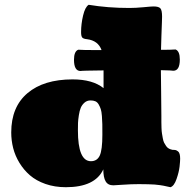

<svg xmlns="http://www.w3.org/2000/svg" viewBox="-20 -760 792 793"><path d="M373 -553.2H399.4Q385.3 -592.3 339.4 -598.1Q323.7 -599.6 319.3 -605.5Q314.9 -611.3 314.9 -627.4Q314.9 -661.1 323.2 -696Q331.5 -731 346.2 -740.2Q425.3 -727.1 514.6 -727.1Q540 -727.1 572.8 -730.2Q605.5 -733.4 613.8 -733.4Q635.7 -733.4 642.6 -725.3Q649.4 -717.3 649.4 -690.9Q649.4 -688.5 648.7 -667.2Q647.9 -646 646.7 -612.8Q645.5 -579.6 645 -554.2Q687.5 -554.2 705.1 -555.7Q722.7 -548.8 722.7 -514.2Q722.7 -467.8 695.8 -467.8Q691.4 -469.2 644.5 -470.2Q644.5 -432.6 645.5 -383.8Q646.5 -335 646.5 -281.2Q646.5 -264.6 646.5 -256.1Q646.5 -247.6 647 -232.4Q647.5 -217.3 648.9 -209.2Q650.4 -201.2 652.3 -189.5Q654.3 -177.7 657.7 -170.9Q661.1 -164.1 666 -157Q670.9 -149.9 677.7 -146.2Q684.6 -142.6 692.9 -141.1Q693.4 -141.1 699 -140.9Q704.6 -140.6 707.8 -139.4Q710.9 -138.2 715.3 -134.8Q719.7 -131.3 721.9 -123.8Q724.1 -116.2 724.1 -104.5Q724.1 -94.2 721.7 -72Q719.2 -49.8 709.2 -20.8Q699.2 8.3 684.1 13.2Q681.2 12.7 670.4 10.3Q659.7 7.8 655.8 7.1Q651.9 6.3 640.4 4.6Q628.9 2.9 618.7 2.2Q608.4 1.5 591.3 1Q574.2 0.5 553.7 0.5Q521.5 0.5 488.8 2.9Q456.1 5.4 447.8 5.4Q425.8 5.4 416.3 -11Q406.7 -27.3 406.7 -60.5Q372.6 13.2 252 13.2Q206.1 13.2 167.7 -0.2Q129.4 -13.7 103.8 -35.9Q78.1 -58.1 60.3 -87.4Q42.5 -116.7 34.4 -148.4Q26.4 -180.2 26.4 -212.9Q26.4 -318.4 93.5 -375.2Q160.6 -432.1 279.8 -432.1Q362.8 -432.1 407.7 -396V-469.2Q316.9 -468.3 312.5 -466.8Q285.6 -466.8 285.6 -513.2Q285.6 -547.9 303.2 -554.7Q322.3 -553.2 373 -553.2ZM301.8 -221.7Q301.8 -94.2 355.5 -94.2Q381.3 -94.2 392.1 -117.7Q402.8 -141.1 402.8 -203.6Q402.8 -231.4 402.6 -246.6Q402.3 -261.7 400.9 -280.8Q399.4 -299.8 396.2 -309.3Q393.1 -318.8 387.7 -328.4Q382.3 -337.9 374 -341.6Q365.7 -345.2 354 -345.2Q339.4 -345.2 329.1 -336.2Q318.8 -327.1 313.7 -315.2Q308.6 -303.2 305.7 -284.2Q302.7 -265.1 302.2 -252.4Q301.8 -239.7 301.8 -221.7Z"/></svg>

Font: Coustard Black
Style: Regular
Weight: 900
Foundry: vernon adams
Version: Version 1.001;